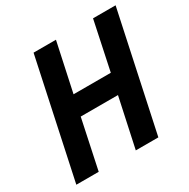

<svg xmlns="http://www.w3.org/2000/svg" viewBox="-156 -830 957 973"><g transform="rotate(-30 322.5 -344.0)"><path d="M18 0 165 -688H296L235 -404H453L513 -688H645L498 0H366L428 -288H210L149 0Z"/></g></svg>

Font: Saira SemiCondensed SemiBold
Style: Italic
Weight: 600
Width: 4
Italic angle: -12°
Designer: Hector Gatti with collaboration of the Omnibus-Type team
Foundry: Omnibus-Type
Version: Version 1.101